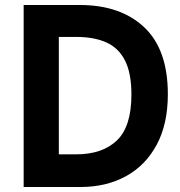

<svg xmlns="http://www.w3.org/2000/svg" viewBox="-20 -747 718 767"><path d="M74.5 0V-727H299Q461.5 -727 556 -638.2Q650.5 -549.5 650.5 -370.5Q650.5 -251.5 606 -168.8Q561.5 -86 483 -43Q404.5 0 302 0ZM284.5 -599.5H215V-130.5H285Q389 -130.5 447 -186Q505 -241.5 505 -369Q505 -455 479.2 -505.5Q453.5 -556 404.2 -577.8Q355 -599.5 284.5 -599.5Z"/></svg>

Font: Spline Sans SemiBold
Style: Regular
Weight: 600
Designer: Eben Sorkin, Mirko Velimirovic
Foundry: Sorkin Type
Version: Version 1.000; ttfautohint (v1.8.3)